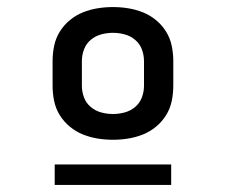

<svg xmlns="http://www.w3.org/2000/svg" viewBox="-20 -713 640 544"><path d="M300 -317Q278 -317 256.5 -320.5Q235 -324 215 -332Q195 -340 178 -354Q161 -368 149.5 -386.5Q138 -405 133.5 -426.5Q129 -448 129 -470V-540Q129 -562 133.5 -583.5Q138 -605 149.5 -623.5Q161 -642 178 -656Q195 -670 215 -678Q235 -686 256.5 -689.5Q278 -693 300 -693Q322 -693 343.5 -689.5Q365 -686 385 -678Q405 -670 422 -656Q439 -642 450.5 -623.5Q462 -605 466.5 -583.5Q471 -562 471 -540V-470Q471 -448 466.5 -426.5Q462 -405 450.5 -386.5Q439 -368 422 -354Q405 -340 385 -332Q365 -324 343.5 -320.5Q322 -317 300 -317ZM300 -390Q317 -390 333.5 -394.5Q350 -399 363 -410Q376 -421 382 -437Q388 -453 388 -470V-540Q388 -557 382 -573Q376 -589 363 -600Q350 -611 333.5 -615.5Q317 -620 300 -620Q283 -620 266.5 -615.5Q250 -611 237 -600Q224 -589 218 -573Q212 -557 212 -540V-470Q212 -453 218 -437Q224 -421 237 -410Q250 -399 266.5 -394.5Q283 -390 300 -390ZM135 -189V-247H465V-189Z"/></svg>

Font: Iosevka Fixed Medium Extended
Style: Regular
Weight: 500
Width: 7
Monospace: yes
Designer: Belleve Invis
Foundry: Belleve Invis
Version: Version 24.1.1; ttfautohint (v1.8.4)